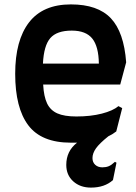

<svg xmlns="http://www.w3.org/2000/svg" viewBox="-20 -636 618 872"><path d="M400 82Q400 101 412.5 112.5Q425 124 445 124Q461 124 473.5 119Q486 114 502 99L509 103L493 182Q455 216 393 216Q344 216 312.5 187.5Q281 159 281 113Q281 50 330 12H302Q168 12 108.5 -67Q49 -146 49 -301Q49 -453 112 -534.5Q175 -616 302 -616Q424 -616 483.5 -553Q543 -490 553 -353L526 -252H176Q179 -197 194 -166Q209 -135 240.5 -121Q272 -107 327 -107Q392 -107 442.5 -120Q493 -133 518 -154L535 -145L508 -39Q488 -24 472 -17Q432 15 416 37.5Q400 60 400 82ZM175 -347H429Q428 -425 399 -461Q370 -497 306 -497Q238 -497 208.5 -463Q179 -429 175 -347Z"/></svg>

Font: Farro Medium
Style: Regular
Weight: 500
Designer: Aceler Chua
Foundry: Grayscale Limited
Version: Version 1.101